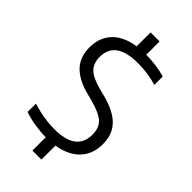

<svg xmlns="http://www.w3.org/2000/svg" viewBox="-297 -933 1126 1126"><g transform="rotate(45 266.0 -370.0)"><path d="M229.5 9.5Q186.5 9.5 139 2Q91.5 -5.5 48.5 -20V-89.5Q79.5 -79.5 111.2 -72.8Q143 -66 173 -62.8Q203 -59.5 230 -59.5Q292 -59.5 332.5 -75Q373 -90.5 392.5 -120.8Q412 -151 412 -195.5Q412 -252 378.8 -281.8Q345.5 -311.5 265.5 -332.5L225.5 -343Q131 -367 84 -415.8Q37 -464.5 37 -544.5Q37 -640 103.5 -694.8Q170 -749.5 302.5 -749.5Q344 -749.5 385.8 -743.8Q427.5 -738 462 -727.5V-657.5Q424 -669.5 384 -675Q344 -680.5 305 -680.5Q240.5 -680.5 199.2 -665Q158 -649.5 138.5 -620Q119 -590.5 119 -549Q119 -494.5 149.5 -464.5Q180 -434.5 255 -414.5L295.5 -404.5Q363.5 -387 407.5 -359.8Q451.5 -332.5 473 -293.2Q494.5 -254 494.5 -200.5Q494.5 -133.5 463.5 -86.8Q432.5 -40 373.2 -15.2Q314 9.5 229.5 9.5ZM228.5 120V-10.5L303.5 -14V120ZM228.5 -732.5V-860H303.5V-732.5Z"/></g></svg>

Font: Encode Sans Condensed Thin
Style: Regular
Weight: 400
Version: Version 3.002